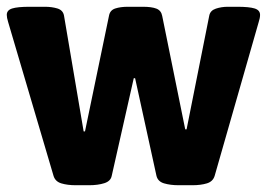

<svg xmlns="http://www.w3.org/2000/svg" viewBox="-22 -545 789 567"><path d="M202 2Q177 2 159 -3.5Q141 -9 136 -26L2 -480Q-2 -493 -2 -501Q-2 -515 14 -520Q30 -525 65 -525H111Q131 -525 147.5 -520Q164 -515 167 -499L225 -157H229L300 -499Q303 -515 318.5 -520Q334 -525 355 -525H400Q426 -525 440 -519.5Q454 -514 457 -498L525 -163H529L596 -499Q599 -514 615.5 -519.5Q632 -525 651 -525H679Q714 -525 730 -520Q746 -515 746 -501Q746 -492 742 -480L612 -26Q607 -9 589 -3.5Q571 2 546 2H506Q481 2 462.5 -3.5Q444 -9 440 -26L377 -314H373L308 -26Q305 -10 286 -4Q267 2 241 2Z"/></svg>

Font: Asap ExtraBold
Style: Regular
Weight: 800
Designer: Pablo Cosgaya
Foundry: Omnibus-Type
Version: Version 3.001; ttfautohint (v1.8.4.7-5d5b)